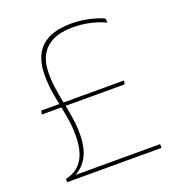

<svg xmlns="http://www.w3.org/2000/svg" viewBox="-120 -745 773 842"><g transform="rotate(-20 266.0 -324.0)"><path d="M434.5 -317H48L51.5 -334H437.5ZM89 -14 84 -17.5H491V0H50.5V-15L64 -19Q94.5 -28 114.8 -48.5Q135 -69 145.5 -101.8Q156 -134.5 156 -180Q156 -218.5 150.5 -254Q145 -289.5 137.5 -324.5Q130 -359.5 124.2 -396.2Q118.5 -433 118.5 -474Q118.5 -561.5 165.2 -604.8Q212 -648 305 -648Q346.5 -648 385.8 -639.2Q425 -630.5 454 -617.5L456.5 -597.5Q420 -614 382 -622Q344 -630 304 -630Q251 -630 214 -613Q177 -596 157.5 -561.5Q138 -527 138 -474.5Q138 -435 143.8 -399Q149.5 -363 156.8 -327.8Q164 -292.5 169.8 -256.5Q175.5 -220.5 175.5 -181Q175.5 -115.5 153.5 -75Q131.5 -34.5 89 -14Z"/></g></svg>

Font: Anek Malayalam Medium Thin
Style: Regular
Weight: 250
Version: Version 1.003